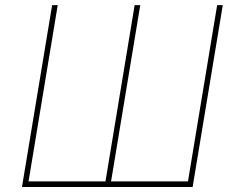

<svg xmlns="http://www.w3.org/2000/svg" viewBox="-20 -748 949 768"><path d="M188.5 -727.5H210.9L94.2 -22.5H401.9L518.6 -727.5H541L424.3 -22.5H731.9L848.6 -727.5H871.1L750.5 0H67.9Z"/></svg>

Font: Inter Thin
Style: Italic
Weight: 250
Italic angle: -9.3988°
Designer: Rasmus Andersson
Foundry: rsms
Version: Version 4.001;git-66647c0bb